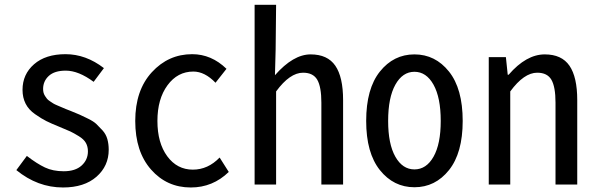

<svg xmlns="http://www.w3.org/2000/svg" viewBox="-20 -788 2540 820"><path d="M249 12.7Q140.6 12.7 49.8 -61.5L94.7 -122.1Q137.7 -88.9 171.9 -72.8Q206.1 -56.6 252 -56.6Q301.8 -56.6 328.6 -81.1Q355.5 -105.5 355.5 -141.6Q355.5 -162.1 346.7 -177.7Q337.9 -193.4 316.4 -206.5Q294.9 -219.7 280.3 -226.6Q265.6 -233.4 234.4 -246.1Q198.2 -260.7 177.7 -271Q157.2 -281.2 129.9 -300.3Q102.5 -319.3 89.4 -345.2Q76.2 -371.1 76.2 -404.3Q76.2 -470.7 125.5 -513.7Q174.8 -556.6 259.8 -556.6Q346.7 -556.6 423.8 -497.1L379.9 -438.5Q315.4 -486.3 260.7 -486.3Q212.9 -486.3 188.5 -463.9Q164.1 -441.4 164.1 -408.2Q164.1 -399.4 166 -392.1Q168 -384.8 172.4 -377.9Q176.8 -371.1 180.7 -366.2Q184.6 -361.3 193.4 -355.5Q202.1 -349.6 207.5 -346.2Q212.9 -342.8 224.6 -337.9Q236.3 -333 241.7 -330.6Q247.1 -328.1 261.2 -322.3Q275.4 -316.4 281.2 -314.5Q308.6 -303.7 320.3 -298.3Q332 -293 356 -281.2Q379.9 -269.5 391.6 -258.3Q403.3 -247.1 418 -231Q432.6 -214.8 438.5 -193.8Q444.3 -172.9 444.3 -148.4Q444.3 -79.1 392.1 -33.2Q339.8 12.7 249 12.7Z M794.9 12.7Q692.4 12.7 625 -64Q557.6 -140.6 557.6 -271.5Q557.6 -402.3 628.4 -479.5Q699.2 -556.6 800.8 -556.6Q882.8 -556.6 947.3 -494.1L900.4 -434.6Q854.5 -482.4 805.7 -482.4Q738.3 -482.4 695.3 -423.8Q652.3 -365.2 652.3 -271.5Q652.3 -177.7 694.3 -120.6Q736.3 -63.5 803.7 -63.5Q868.2 -63.5 918 -115.2L957 -53.7Q888.7 12.7 794.9 12.7Z M1067.4 0V-767.6H1159.2L1157.2 -576.2L1154.3 -466.8Q1232.4 -555.7 1306.6 -555.7Q1378.9 -555.7 1412.1 -507.3Q1445.3 -459 1445.3 -360.4V0H1352.5V-349.6Q1352.5 -417 1335 -447.3Q1317.4 -477.5 1274.4 -477.5Q1217.8 -477.5 1159.2 -397.5V0Z M1543.9 -271.5Q1543.9 -409.2 1602.5 -482.4Q1661.1 -555.7 1750 -555.7Q1838.9 -555.7 1897.5 -482.4Q1956.1 -409.2 1956.1 -271.5Q1956.1 -134.8 1897.5 -61.5Q1838.9 11.7 1750 11.7Q1661.1 11.7 1602.5 -61.5Q1543.9 -134.8 1543.9 -271.5ZM1862.3 -271.5Q1862.3 -371.1 1831.5 -426.3Q1800.8 -481.4 1750 -481.4Q1699.2 -481.4 1668.5 -426.3Q1637.7 -371.1 1637.7 -271.5Q1637.7 -172.9 1668.5 -118.7Q1699.2 -64.5 1750 -64.5Q1800.8 -64.5 1831.5 -118.7Q1862.3 -172.9 1862.3 -271.5Z M2067.4 0V-543.9H2140.6L2148.4 -468.8H2152.3Q2227.5 -555.7 2306.6 -555.7Q2378.9 -555.7 2412.1 -507.3Q2445.3 -459 2445.3 -360.4V0H2352.5V-349.6Q2352.5 -417 2335 -447.3Q2317.4 -477.5 2274.4 -477.5Q2217.8 -477.5 2159.2 -397.5V0Z"/></svg>

Font: Gen Shin Gothic Monospace Regular
Style: Regular
Weight: 400
Designer: [Source Han Sans]
Ryoko NISHIZUKA  (kana & ideographs); Paul D. Hunt (Latin, Greek & Cyrillic); Wenlong ZHANG  (bopomofo
Version: Version 1.002.20150607